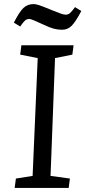

<svg xmlns="http://www.w3.org/2000/svg" viewBox="-20 -922 419 942"><path d="M165 -637 79 -654 85 -700H341L335 -654L250 -637L228 -59L323 -46L317 0H52L58 -46L140 -59ZM285 -776Q263 -776 243 -781.5Q223 -787 196 -800Q134 -829 125 -829Q112 -829 103.5 -822Q95 -815 79 -792L48 -811Q75 -864 95 -883Q115 -902 145 -902Q156 -902 172.5 -896.5Q189 -891 230 -874Q262 -861 277.5 -855.5Q293 -850 303 -850Q314 -850 323 -857.5Q332 -865 348 -887L379 -868Q351 -815 331.5 -795.5Q312 -776 285 -776Z"/></svg>

Font: Literata 12pt
Style: Italic
Weight: 400
Italic angle: -2°
Designer: Latin by Veronika Burian and Jose Scaglione. Greek by Irene Vlachou. Cyrillic by Vera Evstafieva
Foundry: TypeTogether
Version: Version 3.002